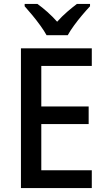

<svg xmlns="http://www.w3.org/2000/svg" viewBox="-20 -961 544 981"><path d="M449 0H87V-714H449V-624H191V-417H433V-327H191V-91H449ZM218 -781Q206 -803 186.5 -830Q167 -857 145.5 -883Q124 -909 106 -929V-941H171Q195 -924 221.5 -900.5Q248 -877 272 -850Q297 -878 322.5 -900Q348 -922 373 -941H440V-929Q422 -910 400 -884Q378 -858 358 -830.5Q338 -803 326 -781Z"/></svg>

Font: Noto Sans Malayalam SemiCondensed Medium
Style: Regular
Weight: 500
Width: 4
Designer: Jelle Bosma - Monotype Design Team
Foundry: Monotype Imaging Inc.
Version: Version 2.104; ttfautohint (v1.8.4.7-5d5b)